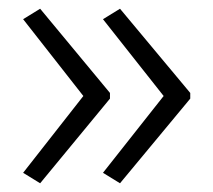

<svg xmlns="http://www.w3.org/2000/svg" viewBox="-20 -543 489 440"><path d="M416 -317V-330L255 -523L216 -499L355 -323L216 -147L255 -123ZM232 -317V-330L72 -523L33 -499L171 -323L33 -147L72 -123Z"/></svg>

Font: Noto Sans Tamil UI Light
Style: Regular
Weight: 300
Designer: Jelle Bosma - Monotype Design Team
Foundry: Monotype Imaging Inc.
Version: Version 2.004